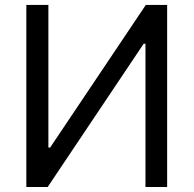

<svg xmlns="http://www.w3.org/2000/svg" viewBox="-20 -747 773 767"><path d="M647.7 0V-727.3H562.5L180.4 -157.7H173.3V-727.3H85.2V0H170.5L554 -572.4H561.1V0Z"/></svg>

Font: Interface
Style: Regular
Weight: 400
Designer: Rasmus Andersson
Foundry: rsms
Version: Version 1.8